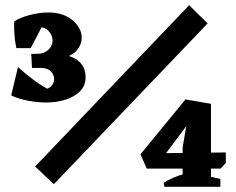

<svg xmlns="http://www.w3.org/2000/svg" viewBox="-20 -718 908 738"><path d="M111 -459 107 -511H119Q142 -511 155.5 -519Q169 -527 175.5 -538.5Q182 -550 182 -562Q182 -583 166.5 -599Q151 -615 122 -615Q110 -615 89.5 -611.5Q69 -608 54 -597L35 -636Q56 -650 93.5 -660Q131 -670 165 -670Q224 -670 259 -640Q294 -610 294 -573Q294 -553 282.5 -534Q271 -515 247 -504V-500ZM98 -533H43Q40 -545 37.5 -565Q35 -585 34.5 -605Q34 -625 35 -636L156 -644ZM158 -324Q127 -324 90.5 -330.5Q54 -337 23 -351L49 -460Q77 -435 107 -412.5Q137 -390 162 -377Q176 -383 182 -393.5Q188 -404 188 -414Q188 -431 175 -444Q162 -457 136 -457H103L100 -511H107L208 -513L206 -503Q247 -510 278 -486.5Q309 -463 309 -422Q309 -388 287 -366.5Q265 -345 230.5 -334.5Q196 -324 158 -324ZM187 -10 115 -78 707 -698 778 -628ZM544 -70 520 -125 693 -336 731 -323 754 -278 729 -277 606 -113 584 -129 848 -132V-92L828 -70ZM612 0 609 -15Q623 -25 646.5 -35Q670 -45 688 -49L690 0ZM766 0 768 -44 827 -30V0ZM682 0V-151L702 -269L692 -336L791 -319V0Z"/></svg>

Font: Eczar ExtraBold
Style: Regular
Weight: 800
Designer: Vaibhav Singh
Foundry: Rosetta Type Foundry
Version: Version 2.000